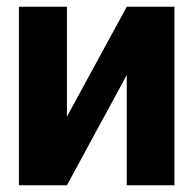

<svg xmlns="http://www.w3.org/2000/svg" viewBox="-20 -548 575 568"><path d="M36 0H178L355 -326V0H496V-528H355L178 -203V-528H36Z"/></svg>

Font: Asimov Pro
Style: Bd
Weight: 700
Designer: Google
Version: Version 2.000980; 2014